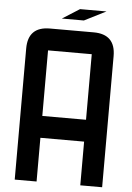

<svg xmlns="http://www.w3.org/2000/svg" viewBox="-64 -1047 753 1094"><g transform="rotate(5 312.5 -500.0)"><path d="M437.5 -250H187.5V0H62.5V-750Q62.5 -875 187.5 -875H437.5Q562.5 -875 562.5 -750V0H437.5ZM437.5 -375V-750H187.5V-375ZM250 -937.5 348.6 -1000H500L376 -937.5Z"/></g></svg>

Font: Oldtimer
Style: Regular
Weight: 400
Designer: GGBotNet
Foundry: GGBotNet
Version: 1.00